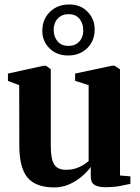

<svg xmlns="http://www.w3.org/2000/svg" viewBox="-20 -829 626 860"><path d="M452 9.5Q420.5 9.5 403.5 -0.8Q386.5 -11 386.5 -39V-81Q369.5 -58 344.5 -37Q319.5 -16 288.5 -2.8Q257.5 10.5 223 10.5Q140 10.5 103.2 -33.8Q66.5 -78 66.5 -177L66 -447.5L15.5 -466.5V-499.5L175 -534.5H186L207.5 -518.5V-178Q207.5 -139.5 213.5 -115.2Q219.5 -91 234.2 -79.8Q249 -68.5 275 -68.5Q299.5 -68.5 318.5 -74.5Q337.5 -80.5 352 -89.5Q366.5 -98.5 377 -107.5V-447.5L316.5 -467V-499.5L481 -534.5H493.5L517.5 -518.5V-43L564 -39V-5.5Q546.5 -1.5 518 4Q489.5 9.5 452 9.5ZM285 -580.5Q234 -580.5 201.5 -612.8Q169 -645 169.5 -692Q170 -743 203.8 -776Q237.5 -809 290 -809Q340.5 -809 372.2 -776.5Q404 -744 404 -696.5Q404 -646 370.5 -613.2Q337 -580.5 285 -580.5ZM287 -623.5Q317 -623.5 335 -642.8Q353 -662 353 -693.5Q353 -723.5 336.2 -744.5Q319.5 -765.5 287 -765.5Q257 -765.5 238.8 -746Q220.5 -726.5 220.5 -694.5Q220.5 -665 237.5 -644.2Q254.5 -623.5 287 -623.5Z"/></svg>

Font: Merriweather 96pt
Style: Bold
Weight: 700
Version: Version 2.100